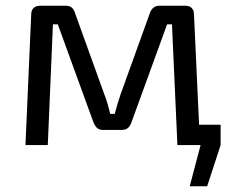

<svg xmlns="http://www.w3.org/2000/svg" viewBox="-20 -507 795 671"><path d="M609 -71H751V0L704 144H643L681 0H609ZM626 -487Q658 -487 658 -455L679 0H600L581 -422H564L440 -81Q436 -68 428 -60.5Q420 -53 406 -53H340Q326 -53 318.5 -60.5Q311 -68 306 -81L182 -422H165L147 0H69L89 -455Q89 -487 122 -487H210Q224 -487 231.5 -480Q239 -473 243 -459L344 -179Q351 -161 356 -144Q361 -127 365 -109H381Q386 -128 391 -145Q396 -162 402 -179L503 -459Q512 -487 537 -487Z"/></svg>

Font: Exo 2
Style: Regular
Weight: 400
Designer: Natanael Gama
Foundry: Natanael Gama
Version: Version 2.010